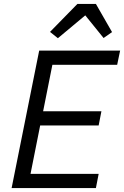

<svg xmlns="http://www.w3.org/2000/svg" viewBox="-20 -955 630 975"><path d="M467 0H39L179 -698H590L575 -626H246L199 -390H495L481 -318H184L135 -72H481ZM373 -935H467L549 -792L506 -762L413 -877L274 -761L234 -793Z"/></svg>

Font: IBM Plex Sans
Style: Italic
Weight: 400
Italic angle: -11.31°
Designer: Mike Abbink, Paul van der Laan, Pieter van Rosmalen
Foundry: Bold Monday
Version: Version 3.201